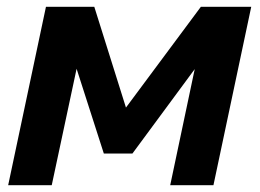

<svg xmlns="http://www.w3.org/2000/svg" viewBox="-20 -544 763 564"><path d="M4 0 115 -524H257L350 -228L570 -524H718L607 0H480L552 -341L369 -93H285L205 -342L132 0Z"/></svg>

Font: Raleway
Style: Bold Italic
Weight: 700
Italic angle: -12°
Designer: Matt McInerney, Pablo Impallari, Rodrigo Fuenzalida
Foundry: Matt McInerney, Pablo Impallari, Rodrigo Fuenzalida
Version: Version 4.101;RELEASE